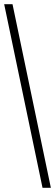

<svg xmlns="http://www.w3.org/2000/svg" viewBox="-20 -780 264 921"><path d="M184 121H224L40 -760H0Z"/></svg>

Font: Noto Serif Hebrew ExtraCondensed Light
Style: Regular
Weight: 300
Width: 2
Designer: Monotype Design Team
Foundry: Monotype Imaging Inc.
Version: Version 2.004